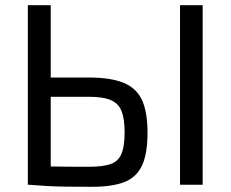

<svg xmlns="http://www.w3.org/2000/svg" viewBox="-20 -710 886 738"><path d="M321 -412Q406 -412 455.5 -391.5Q505 -371 526 -325Q547 -279 547 -200Q547 -118 525.5 -73Q504 -28 457.5 -10Q411 8 334 8Q277 8 236 7.5Q195 7 161 5Q127 3 89 0L102 -72Q125 -71 182.5 -70Q240 -69 321 -69Q376 -69 405.5 -79.5Q435 -90 447 -119Q459 -148 459 -201Q459 -251 448 -281Q437 -311 407.5 -324.5Q378 -338 321 -338H101V-412ZM175 -690V0H87V-690ZM759 -690V0H672V-690Z"/></svg>

Font: Exo 2
Style: Regular
Weight: 400
Designer: Natanael Gama
Foundry: Natanael Gama
Version: Version 2.010